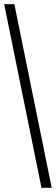

<svg xmlns="http://www.w3.org/2000/svg" viewBox="-20 -780 268 921"><path d="M179 121 0 -760H49L228 121Z"/></svg>

Font: Noto Serif Ethiopic ExtraCondensed
Style: Regular
Weight: 400
Width: 2
Designer: Monotype Design Team
Foundry: Monotype Imaging Inc.
Version: Version 2.102; ttfautohint (v1.8.4.7-5d5b)